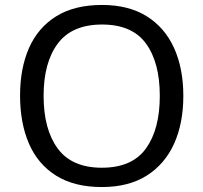

<svg xmlns="http://www.w3.org/2000/svg" viewBox="-20 -745 821 775"><path d="M720 -358Q720 -247 682.5 -164.5Q645 -82 572 -36Q499 10 391 10Q280 10 206.5 -36Q133 -82 97 -165Q61 -248 61 -359Q61 -469 97 -551Q133 -633 206.5 -679Q280 -725 392 -725Q499 -725 572 -679.5Q645 -634 682.5 -551.5Q720 -469 720 -358ZM156 -358Q156 -223 213 -145.5Q270 -68 391 -68Q513 -68 569 -145.5Q625 -223 625 -358Q625 -493 569 -569.5Q513 -646 392 -646Q271 -646 213.5 -569.5Q156 -493 156 -358Z"/></svg>

Font: Noto Sans Bamum
Style: Regular
Weight: 400
Designer: Monotype Design Team
Foundry: Monotype Imaging Inc.
Version: Version 2.001